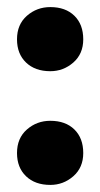

<svg xmlns="http://www.w3.org/2000/svg" viewBox="-20 -510 283 542"><path d="M28 -78Q28 -120 56 -144.5Q84 -169 122 -169Q165 -169 190 -144.5Q215 -120 215 -78Q215 -37 187 -12.5Q159 12 122 12Q79 12 53.5 -12.5Q28 -37 28 -78ZM28 -399Q28 -441 56 -465.5Q84 -490 122 -490Q165 -490 190 -465.5Q215 -441 215 -399Q215 -358 187 -333.5Q159 -309 122 -309Q79 -309 53.5 -333.5Q28 -358 28 -399Z"/></svg>

Font: Bitter Thin ExtraBold
Style: Regular
Weight: 800
Version: Version 3.020